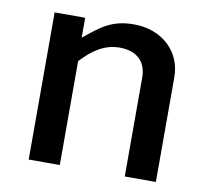

<svg xmlns="http://www.w3.org/2000/svg" viewBox="-65 -609 740 681"><g transform="rotate(10 305.0 -268.5)"><path d="M192 0V-374C236 -422 278 -447 330 -447C391 -447 426 -413 426 -357V0H538V-377C538 -470 466 -537 365 -537C286 -537 248 -506 190 -458V-530H80V0Z"/></g></svg>

Font: Cheyenne Sans Medium
Style: Regular
Weight: 500
Designer: The Public Sans project authors (U.S. Web Design System), Libre Franklin designed by Pablo Impallari and Rodrigo Fuenzal
Foundry: The Cheyenne Sans Project Authors
Version: Version 2.007